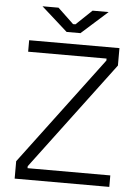

<svg xmlns="http://www.w3.org/2000/svg" viewBox="-59 -921 695 966"><g transform="rotate(5 289.0 -438.0)"><path d="M52 0H530V-58H112V-68L520 -612V-700H64V-642H460V-632L52 -88ZM116 -876 248 -758H318L450 -876H369L289 -800H277L197 -876Z"/></g></svg>

Font: Meta Space Light
Style: Regular
Weight: 300
Designer: Meta Pool / Florian Karsten
Foundry: Meta Pool / Florian Karsten
Version: Version 2.000;Glyphs 3.1.1 (3137)